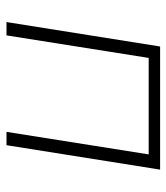

<svg xmlns="http://www.w3.org/2000/svg" viewBox="20 -544 524 605"><g transform="rotate(90 282.5 -242.0)"><path d="M50 0 127 -484H515L438 0H396L467 -448H163L92 0Z"/></g></svg>

Font: Nunito Sans 12pt ExtraLight
Style: Italic
Weight: 200
Italic angle: -9°
Designer: Vernon Adams
Foundry: Vernon Adams
Version: Version 3.101;gftools[0.9.27]